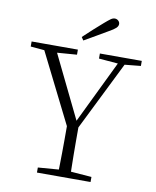

<svg xmlns="http://www.w3.org/2000/svg" viewBox="-99 -1007 880 1083"><g transform="rotate(10 341.0 -466.0)"><path d="M304 -797Q332 -823 359 -848Q386 -873 412 -895Q435 -915 447 -923.5Q459 -932 470 -932Q482 -932 490.5 -924Q499 -916 499 -905Q499 -893 487.5 -882Q476 -871 447 -855Q415 -836 382 -817Q349 -798 316 -779ZM188 0V-29L331 -40H352L495 -29V0ZM306 0Q307 -38 307.5 -69Q308 -100 308.5 -133.5Q309 -167 309 -210.5Q309 -254 309 -316H374Q374 -254 374 -210.5Q374 -167 374.5 -134Q375 -101 375.5 -69.5Q376 -38 377 0ZM323 -259 91 -723H164L370 -300H345L350 -312L549 -723H588L358 -259ZM30 -694V-723H295V-694L163 -684H143ZM421 -694V-723H661V-694L560 -684H542Z"/></g></svg>

Font: Source Han Serif JP VF
Style: Regular
Weight: 250
Designer: Ryoko NISHIZUKA 西塚涼子 (kana & ideographs); Frank Grießhammer (Latin, Greek & Cyrillic); Wenlong ZHANG 张文龙 (bopomofo); San
Foundry: Adobe
Version: Version 2.001;hotconv 1.1.0;makeotfexe 2.6.0